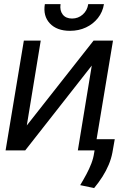

<svg xmlns="http://www.w3.org/2000/svg" viewBox="-20 -748 642 955"><path d="M113.3 -124 445.3 -545.9H542L451.2 0H367.2L436.5 -421.9L105.5 0H7.8L98.6 -545.9H182.6ZM328.1 -594.7Q262.7 -594.7 228 -631.6Q193.4 -668.5 203.1 -727.5H281.2Q276.4 -695.8 292 -675.8Q307.6 -655.8 338.4 -655.8Q369.1 -655.8 391.6 -675.8Q414.1 -695.8 418.9 -727.5H497.1Q490.7 -688 467 -658.2Q443.4 -628.4 407.7 -611.6Q372.1 -594.7 328.1 -594.7ZM550.8 -55.7 539.1 10.7Q533.2 42 520.5 72Q507.8 102.1 489.5 130.9Q471.2 159.7 448.2 187.5L378.9 172.9Q396 144.5 410.2 117.9Q424.3 91.3 434.3 65.4Q444.3 39.6 448.2 12.7L460 -55.7Z"/></svg>

Font: Inter Tight
Style: Italic
Weight: 400
Italic angle: -9.39999°
Designer: Rasmus Andersson
Foundry: rsms
Version: Version 3.002